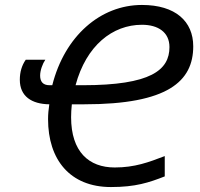

<svg xmlns="http://www.w3.org/2000/svg" viewBox="-20 -745 806 775"><path d="M60 -423C60 -356 108 -325 179 -324C176 -304 174 -284 174 -264C174 -101 262 10 428 10C527 10 581 -8 645 -33V-115C580 -90 524 -69 443 -69C339 -69 267 -132 267 -272C267 -288 268 -305 270 -324H321C658 -324 760 -417 760 -558C760 -659 688 -725 553 -725C385 -725 241 -599 191 -401H180C152 -401 142 -417 142 -440C142 -461 152 -488 163 -504H84C68 -481 60 -454 60 -423ZM553 -645C618 -645 664 -615 664 -555C664 -462 589 -401 314 -401H285C328 -561 434 -645 553 -645Z"/></svg>

Font: BC Sans
Style: Italic
Weight: 400
Italic angle: -12°
Designer: Monotype Design Team
Designer: Province of B.C.
Foundry: Monotype Imaging Inc.
Version: Version 2.000;GOOG;noto-source:20170915:90ef993387c0